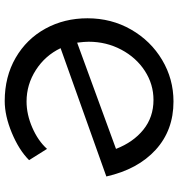

<svg xmlns="http://www.w3.org/2000/svg" viewBox="10 -782 774 835"><g transform="rotate(-90 397.5 -364.0)"><path d="M736 -371Q736 -267 687 -181.5Q638 -96 555 -46.5Q472 3 374 3Q249 3 164 -74.5Q79 -152 48 -289L606 -488Q574 -555 511 -595.5Q448 -636 374 -636Q318 -636 260.5 -611Q203 -586 168 -547L119 -625Q163 -669 237.5 -700Q312 -731 376 -731Q482 -731 564 -683.5Q646 -636 691 -554Q736 -472 736 -371ZM634 -366Q634 -384 630 -416L168 -247Q197 -172 251.5 -128Q306 -84 381 -84Q449 -84 507 -121.5Q565 -159 599.5 -224Q634 -289 634 -366Z"/></g></svg>

Font: Josefin Sans
Style: Regular
Weight: 400
Designer: Santiago Orozco
Foundry: Typemade
Version: Version 2.000